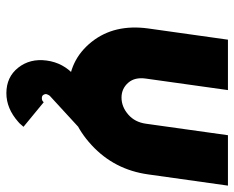

<svg xmlns="http://www.w3.org/2000/svg" viewBox="-88 -452 752 617"><g transform="rotate(90 288.5 -144.0)"><path d="M388 157 309 92Q308 93 308 93Q308 93 307 94Q303 98 296 98Q289 98 286 94Q282 88 283 83Q284 80 285.5 77Q287 74 289 72L387 -18H243Q230 -14 224 -8Q182 29 175 83Q168 136 198 174Q228 212 280 212Q329 212 372 174Q377 170 380.5 165.5Q384 161 388 157ZM108 -500 72 -244Q57 -135 115 -62Q174 12 270 12Q367 12 447 -62Q526 -135 541 -244L577 -500H415L378 -236Q373 -201 349 -180Q324 -158 294 -158Q265 -158 246 -180Q228 -201 233 -236L270 -500Z"/></g></svg>

Font: Unageo
Style: Black-Italic
Weight: 900
Designer: Richard Sepsi
Foundry: Richard Sepsi
Version: Version 2.000